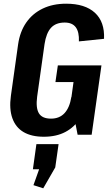

<svg xmlns="http://www.w3.org/2000/svg" viewBox="-20 -730 607 1039"><path d="M217 10Q151 10 108 -15Q65 -40 47 -90Q29 -140 39 -212L78 -490Q88 -559 122 -608Q156 -657 211 -683.5Q266 -710 338 -710Q440 -710 493.5 -661Q547 -612 543 -520L407 -506Q409 -557 390 -582.5Q371 -608 330 -608Q282 -608 256 -579.5Q230 -551 221 -491L181 -207Q173 -146 190.5 -117Q208 -88 256 -88Q302 -88 329.5 -118Q357 -148 366 -205L453 -207Q444 -138 413.5 -90Q383 -42 334 -16Q285 10 217 10ZM364 -186 386 -345 423 -286H280L293 -376H529L476 -1H400ZM297 50 279 176 214 289 161 272 221 104 271 186H158L177 50Z"/></svg>

Font: Pathway Extreme Condensed
Style: Bold Italic
Weight: 700
Width: 3
Italic angle: -8°
Version: Version 1.001;gftools[0.9.26]